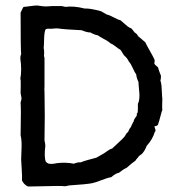

<svg xmlns="http://www.w3.org/2000/svg" viewBox="-20 -679 654 699"><path d="M348 -638 369 -626Q379 -624 394.5 -615.5Q410 -607 419 -605Q423 -602 430.5 -595Q438 -588 444.5 -583Q451 -578 459 -575Q460 -574 470 -561Q481 -554 482 -548Q485 -545 494.5 -537.5Q504 -530 509 -525Q514 -514 525.5 -494Q537 -474 542 -463Q544 -460 542 -447Q544 -443 549.5 -439Q555 -435 556 -432Q557 -426 561 -416Q565 -406 566 -403Q566 -390 564 -386Q567 -377 568 -366.5Q569 -356 569.5 -341Q570 -326 571 -320Q571 -315 570.5 -300Q570 -285 571 -279Q568 -271 563.5 -253.5Q559 -236 556 -228Q556 -221 542 -219Q542 -218 545 -209.5Q548 -201 544 -200Q536 -172 514 -148Q509 -134 501 -124Q499 -120 493 -116Q487 -112 485 -110Q484 -107 479.5 -102.5Q475 -98 473 -94Q461 -86 441 -68Q429 -63 413 -50Q401 -48 385 -34Q372 -32 349 -23Q326 -14 315 -12Q295 -8 233 -4Q230 -4 225 -2.5Q220 -1 216 -1Q200 -3 137 -1Q130 -1 111 -0.5Q92 0 82 0Q67 -7 60 -22Q61 -37 59 -63.5Q57 -90 57 -99Q57 -108 58 -127.5Q59 -147 58.5 -160.5Q58 -174 55 -187Q55 -199 55.5 -223.5Q56 -248 56 -268.5Q56 -289 55 -306Q55 -308 57 -313.5Q59 -319 58 -323Q58 -326 56.5 -332Q55 -338 55 -340Q55 -346 55.5 -367.5Q56 -389 54 -392Q60 -425 54 -466Q54 -476 57 -482Q55 -501 55 -633Q57 -636 60 -643.5Q63 -651 66 -654Q72 -654 89 -656.5Q106 -659 115 -659Q119 -659 127 -657.5Q135 -656 140 -656Q144 -655 155.5 -656Q167 -657 172 -657Q175 -657 181.5 -657Q188 -657 193 -657Q198 -657 202 -657Q205 -657 207.5 -656.5Q210 -656 213.5 -655Q217 -654 219 -654Q249 -658 288 -648Q309 -649 348 -638ZM478 -265 481 -269Q482 -274 482 -285Q482 -296 482 -301Q486 -308 487 -319Q488 -330 487.5 -338.5Q487 -347 485.5 -360.5Q484 -374 484 -381Q477 -395 476 -408Q471 -414 463.5 -431Q456 -448 449 -455Q444 -467 433 -476Q430 -479 425.5 -487Q421 -495 418 -498Q412 -501 402.5 -508.5Q393 -516 389 -518Q388 -519 384 -520.5Q380 -522 378 -525Q372 -530 357.5 -537.5Q343 -545 337 -550Q322 -553 309 -561Q299 -560 277 -569Q275 -569 225 -572Q219 -572 207.5 -573.5Q196 -575 190.5 -575.5Q185 -576 175 -575Q172 -574 159 -574.5Q146 -575 145 -570Q141 -560 140.5 -535Q140 -510 139 -504Q142 -493 140 -476Q140 -474 141 -472Q142 -470 142 -468V-383V-365Q141 -347 142 -347Q144 -257 142 -167Q143 -164 143.5 -161Q144 -158 144.5 -154Q145 -150 145 -148Q140 -106 147 -90Q153 -84 158 -83Q170 -81 187 -85Q218 -89 249 -83Q263 -89 274 -88Q291 -95 331 -105L359 -121Q362 -123 367.5 -127Q373 -131 378 -134Q383 -137 388 -138Q395 -145 410.5 -159Q426 -173 433 -181Q441 -196 446 -198Q451 -211 457 -217Q458 -222 462 -228.5Q466 -235 467 -238Q467 -243 472 -249.5Q477 -256 478 -258Z"/></svg>

Font: FuturaRenner
Style: Regular
Weight: 400
Designer: Bastien Sozeau
Foundry: NBR — Bastien Sozeau
Version: Version 2.001;PS 002.001;hotconv 1.0.88;makeotf.lib2.5.64775